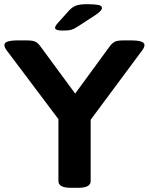

<svg xmlns="http://www.w3.org/2000/svg" viewBox="-20 -895 710 917"><path d="M319 2Q259 2 259 -30V-326L10 -657Q1 -670 1 -680Q1 -702 64 -702H108Q137 -702 149.5 -695.5Q162 -689 172 -675L339 -448L505 -675Q516 -689 528 -695.5Q540 -702 569 -702H607Q670 -702 670 -680Q670 -670 661 -657L413 -323V-30Q413 2 353 2ZM281 -749Q243 -749 243 -762Q243 -766 246 -771.5Q249 -777 256 -785L310 -845Q326 -862 344 -868.5Q362 -875 396 -875Q431 -875 449 -871.5Q467 -868 467 -857Q467 -844 437 -824L351 -768Q335 -757 321 -753Q307 -749 281 -749Z"/></svg>

Font: Asap Expanded
Style: Bold
Weight: 700
Width: 7
Designer: Pablo Cosgaya
Foundry: Omnibus-Type
Version: Version 3.001; ttfautohint (v1.8.4.7-5d5b)